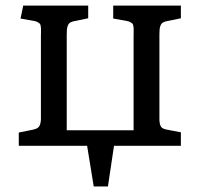

<svg xmlns="http://www.w3.org/2000/svg" viewBox="-20 -527 722 694"><path d="M318.8 147 294.9 0H47.9V-47.9L98.1 -58.1Q115.7 -61.5 121.3 -69.8Q127 -78.1 127.9 -95.2V-397.9Q127.9 -401.9 128.2 -411.4Q128.4 -420.9 128.2 -424.1Q127.9 -427.2 127 -433.6Q126 -439.9 123.3 -442.1Q120.6 -444.3 115.5 -447.3Q110.4 -450.2 103 -451.2L54.2 -460L64 -506.8H298.8V-460.9L251 -451.2Q240.2 -449.2 234.1 -445.6Q228 -441.9 225.3 -434.8Q222.7 -427.7 221.9 -421.1Q221.2 -414.6 221.2 -401.9V-56.2H462.9V-397.9Q462.9 -401.9 463.1 -411.4Q463.4 -420.9 463.1 -424.1Q462.9 -427.2 461.9 -433.6Q460.9 -439.9 458.3 -442.1Q455.6 -444.3 450.4 -447.3Q445.3 -450.2 438 -451.2L389.2 -460V-506.8H633.8V-460.9L585.9 -451.2Q575.2 -449.2 569.1 -445.6Q563 -441.9 560.3 -434.8Q557.6 -427.7 556.9 -421.1Q556.2 -414.6 556.2 -401.9V-92.8Q557.1 -76.2 562.3 -68.6Q567.4 -61 585 -58.1L633.8 -48.8V0H392.1L370.1 147Z"/></svg>

Font: Literata Book
Style: Regular
Weight: 400
Designer: Latin by Veronika Burian and Jose Scaglione. Greek by Irene Vlachou. Cyrillic by Vera Evstafieva
Foundry: TypeTogether
Version: Version 2.003;PS 002.003;hotconv 1.0.88;makeotf.lib2.5.64775